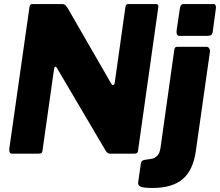

<svg xmlns="http://www.w3.org/2000/svg" viewBox="-20 -762 1091 952"><path d="M753 -742Q767 -742 765 -727L664 -12Q663 0 645 0H525Q518 0 512.5 -4.5Q507 -9 502 -18L261 -427Q258 -432 254 -431Q250 -430 248 -420L191 -17Q190 -7 186 -3.5Q182 0 169 0H41Q31 0 28 -7Q25 -14 26 -24L126 -726Q128 -736 131 -739Q134 -742 144 -742H287Q298 -742 304 -736.5Q310 -731 316 -721L531 -348Q536 -339 542 -340.5Q548 -342 549 -353L602 -728Q604 -737 607 -739.5Q610 -742 620 -742ZM951 -13Q938 81 886.5 125.5Q835 170 736 170Q691 170 677 163.5Q663 157 665 142L678 51Q679 44 682.5 38.5Q686 33 695 31L734 25Q748 22 760 10Q772 -2 776 -30L844 -514Q846 -524 849 -527Q852 -530 861 -530H1004Q1012 -530 1017 -522.5Q1022 -515 1021 -506L951 -13ZM1035 -606Q1033 -592 1026.5 -588Q1020 -584 1004 -584H870Q860 -584 857 -592.5Q854 -601 856 -613L872 -721Q875 -742 891 -742H1040Q1047 -742 1049.5 -734Q1052 -726 1050 -717Z"/></svg>

Font: Libre Franklin Thin ExtraBold
Style: Italic
Weight: 800
Italic angle: -8°
Version: Version 2.000